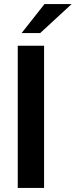

<svg xmlns="http://www.w3.org/2000/svg" viewBox="-20 -921 371 941"><path d="M67 -697H196V0H67ZM198 -901H331L177 -759H86Z"/></svg>

Font: Hanken Grotesk
Style: Bold
Weight: 700
Designer: Alfredo Marco Pradil
Foundry: Hanken Design Co.
Version: Version 3.014